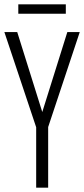

<svg xmlns="http://www.w3.org/2000/svg" viewBox="-20 -861 386 881"><path d="M282 -841H64V-798H282ZM174 -347 59 -714H0L146 -277V0H201V-278L346 -714H289Z"/></svg>

Font: Noto Sans Display Condensed Light
Style: Regular
Weight: 300
Width: 3
Designer: Monotype Design Team
Foundry: Monotype Imaging Inc.
Version: Version 1.900